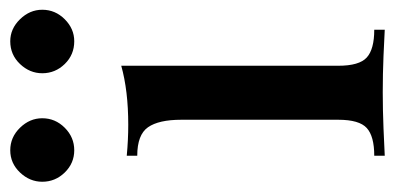

<svg xmlns="http://www.w3.org/2000/svg" viewBox="-248 -566 789 384"><g transform="rotate(-90 147.0 -374.5)"><path d="M207 -527V-93Q207 -51 223.5 -36Q240 -21 279 -21V0Q262 -1 226.5 -2.5Q191 -4 154 -4Q119 -4 82 -2.5Q45 -1 27 0V-21Q66 -21 82.5 -36Q99 -51 99 -93V-407Q99 -452 84 -473.5Q69 -495 27 -495V-516Q59 -513 89 -513Q123 -513 152.5 -516.5Q182 -520 207 -527ZM256 -749Q281 -749 300 -729.5Q319 -710 319 -685Q319 -659 300 -640Q281 -621 256 -621Q229 -621 210.5 -640Q192 -659 192 -685Q192 -710 210.5 -729.5Q229 -749 256 -749ZM38 -749Q64 -749 83 -729.5Q102 -710 102 -685Q102 -659 83 -640Q64 -621 38 -621Q12 -621 -6.5 -640Q-25 -659 -25 -685Q-25 -710 -6.5 -729.5Q12 -749 38 -749Z"/></g></svg>

Font: Playfair Display Medium
Style: Regular
Weight: 500
Designer: Claus Eggers Sørensen
Foundry: Claus Eggers Sørensen
Version: Version 1.203